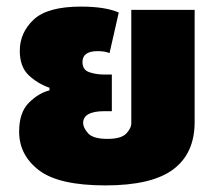

<svg xmlns="http://www.w3.org/2000/svg" viewBox="-20 -547 666 582"><path d="M300 15Q440 15 505 -33.5Q570 -82 570 -177V-517H378V-174Q378 -158 362.5 -142Q347 -126 306 -126Q262 -126 247 -143Q232 -160 232 -174Q232 -210 297 -210H319V-321H297Q272 -321 251 -328Q230 -335 230 -359Q230 -392 276 -392Q298 -392 312 -386L340 -509Q299 -527 225 -527Q124 -527 82 -487.5Q40 -448 40 -393Q40 -345 66.5 -319.5Q93 -294 130 -281V-273Q97 -265 67.5 -235.5Q38 -206 38 -148Q38 -77 98 -31Q158 15 300 15Z"/></svg>

Font: Noto Sans Thai UI Black
Style: Regular
Weight: 900
Designer: Monotype Design Team
Foundry: Monotype Imaging Inc.
Version: Version 1.901